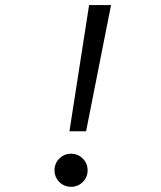

<svg xmlns="http://www.w3.org/2000/svg" viewBox="-20 -718 626 748"><path d="M250.5 -206.5 327.1 -698.2H412.6L315.4 -206.5ZM256.8 9.8Q230 9.8 211.2 -9Q192.4 -27.8 192.4 -54.7Q192.4 -81.5 211.2 -100.3Q230 -119.1 256.8 -119.1Q283.7 -119.1 302.5 -100.3Q321.3 -81.5 321.3 -54.7Q321.3 -27.8 302.5 -9Q283.7 9.8 256.8 9.8Z"/></svg>

Font: CaskaydiaCove NFP SemiLight
Style: Italic
Weight: 350
Italic angle: -10°
Designer: Aaron Bell
Foundry: Saja Typeworks
Version: Version 2111.001; VTT 6.35;Nerd Fonts 3.1.1